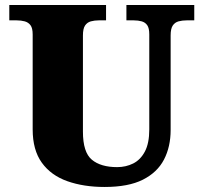

<svg xmlns="http://www.w3.org/2000/svg" viewBox="-20 -734 809 764"><path d="M396 10Q313 10 248 -13Q183 -36 146.5 -86.5Q110 -137 110 -219V-597Q110 -622 101.5 -633.5Q93 -645 78.5 -649Q64 -653 46 -653H17V-714H402V-653H373Q356 -653 341.5 -649Q327 -645 318.5 -632.5Q310 -620 310 -593V-210Q310 -128 345.5 -98.5Q381 -69 446 -69Q481 -69 510 -83.5Q539 -98 556.5 -131Q574 -164 574 -219V-597Q574 -622 566 -633.5Q558 -645 544 -649Q530 -653 512 -653H483V-714H753V-653H723Q705 -653 690.5 -649Q676 -645 667.5 -632.5Q659 -620 659 -593V-217Q659 -150 632.5 -99Q606 -48 548.5 -19Q491 10 396 10Z"/></svg>

Font: Noto Serif Hebrew Black
Style: Regular
Weight: 900
Version: Version 2.003